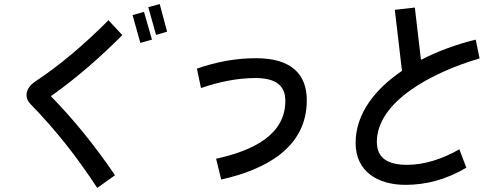

<svg xmlns="http://www.w3.org/2000/svg" viewBox="-20 -862 2440 940"><path d="M798 -707 762 -842 706 -827 744 -691ZM724 -668 685 -804 629 -788 667 -652ZM543 -4C444 -150 339 -279 229 -391C355 -480 471 -582 579 -690L511 -763C395 -646 270 -540 151 -462C108 -433 96 -388 128 -354C255 -223 353 -99 456 58Z M1038 -85 1063 17C1286 -33 1482 -142 1482 -371C1482 -498 1407 -577 1234 -577C1139 -577 1044 -561 944 -526L964 -431C1052 -461 1140 -480 1233 -480C1331 -479 1377 -443 1377 -368C1377 -204 1223 -125 1038 -85Z M2328 -576 2309 -668C2216 -645 2124 -612 2041 -569L2011 -825L1913 -814L1948 -515C1814 -424 1721 -304 1721 -162C1721 -22 1830 43 1965 43C2067 43 2165 17 2263 -41L2229 -131C2147 -84 2058 -55 1973 -55C1880 -55 1825 -87 1825 -167C1825 -364 2093 -507 2328 -576Z"/></svg>

Font: Smiley Sans Oblique
Style: Regular
Weight: 400
Italic angle: -8°
Designer: oooooohmygosh, Nagisa Chen, Janine Sui, Heda Shi, Jian Li
Foundry: atelierAnchor
Version: Version 2.0.1